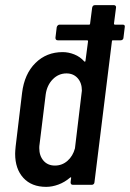

<svg xmlns="http://www.w3.org/2000/svg" viewBox="-20 -720 506 748"><path d="M466 -614 461 -573Q461 -569 458 -566Q455 -563 450 -563H420Q416 -563 416 -559L348 -10Q348 -6 345 -3Q342 0 338 0H264Q255 0 255 -10L257 -26Q258 -28 256.5 -29Q255 -30 253 -28Q232 -10 207.5 -1Q183 8 160 8Q103 8 71 -27Q39 -62 39 -121Q39 -130 41 -150L66 -358Q75 -432 118 -474.5Q161 -517 224 -517Q247 -517 269.5 -508Q292 -499 308 -481Q310 -479 311.5 -480Q313 -481 313 -483L323 -559Q323 -563 319 -563H205Q196 -563 196 -573L201 -614Q202 -618 205 -621Q208 -624 212 -624H327Q331 -624 331 -628L339 -690Q341 -700 350 -700H424Q428 -700 430.5 -697Q433 -694 432 -690L424 -628Q424 -624 428 -624H458Q468 -624 466 -614ZM272 -142 299 -367Q299 -397 282.5 -415.5Q266 -434 239 -434Q208 -434 185.5 -411Q163 -388 158 -352L134 -157Q133 -152 133 -143Q133 -113 149.5 -94Q166 -75 194 -75Q222 -75 243 -93.5Q264 -112 272 -142Z"/></svg>

Font: Barlow Condensed Medium
Style: Italic
Weight: 500
Width: 3
Italic angle: -7°
Designer: Jeremy Tribby
Foundry: Tribby Type
Version: Version 1.408